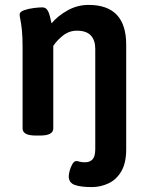

<svg xmlns="http://www.w3.org/2000/svg" viewBox="-20 -550 597 782"><path d="M354 212Q308 212 284 203Q260 194 260 168Q260 159 264 144.5Q268 130 275 118Q282 106 291 106Q296 106 304.5 108.5Q313 111 326 111Q346 111 357 99Q368 87 368 57V-351Q368 -386 350 -405.5Q332 -425 293 -425Q262 -425 237 -405.5Q212 -386 197 -363V-27Q197 2 144 2H125Q72 2 72 -27V-355Q72 -402 69 -429Q66 -456 63 -470Q60 -484 60 -491Q60 -502 78.5 -508.5Q97 -515 119 -517.5Q141 -520 152 -520Q166 -520 173 -509Q180 -498 183.5 -482.5Q187 -467 190 -455Q215 -485 255 -507.5Q295 -530 341 -530Q494 -530 494 -368V58Q494 114 474 148Q454 182 421.5 197Q389 212 354 212Z"/></svg>

Font: Asap SemiBold
Style: Regular
Weight: 600
Designer: Pablo Cosgaya
Foundry: Omnibus-Type
Version: Version 3.001; ttfautohint (v1.8.3)